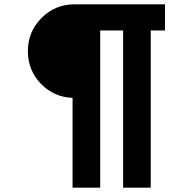

<svg xmlns="http://www.w3.org/2000/svg" viewBox="-20 -708 890 889"><path d="M744 -688V-567H678V161H550V-567H444V161H316V-255Q229 -258 169 -320.5Q109 -383 109 -471Q109 -561 172 -624.5Q235 -688 325 -688Z"/></svg>

Font: Archicoco
Style: Regular
Weight: 400
Designer: Hector Gatti
Foundry: Hector Gatti
Version: 1.002